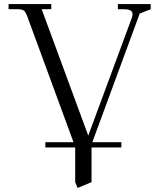

<svg xmlns="http://www.w3.org/2000/svg" viewBox="-20 -722 777 940"><path d="M22 -676.8V-702.1H231V-676.8H184.1L412.1 -58.1L626 -636.2Q628.9 -645 628.9 -652.8Q628.9 -676.8 586.9 -676.8H557.1V-702.1H717.8V-676.8L664.1 -655.8L432.1 -25.9H574.2V0H428.2V169.9L359.9 198.2L348.1 169.9V0H202.1V-25.9H339.8L115.2 -637.2Q106.4 -662.1 97.9 -669.4Q89.4 -676.8 65.9 -676.8Z"/></svg>

Font: Dihjauti S
Style: Regular
Weight: 400
Designer: T. Christopher White
Version: Version 3.0.0